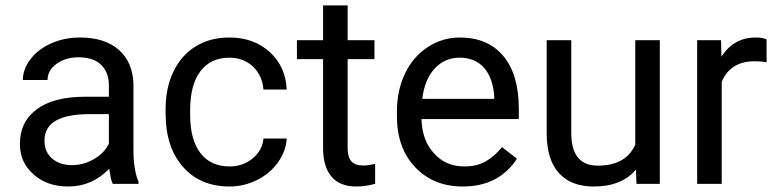

<svg xmlns="http://www.w3.org/2000/svg" viewBox="-20 -676 2853 706"><path d="M394.5 0H489.3V-7.8C477.1 -36.6 470.7 -75.2 470.7 -123.5V-366.7C469.2 -419.9 451.7 -461.9 417 -492.7C382.3 -522.9 335 -538.1 273.9 -538.1C235.4 -538.1 200.2 -530.8 168.5 -516.6C136.2 -502.4 110.8 -482.9 92.3 -458.5C73.2 -433.6 64 -408.2 64 -381.8H154.8C154.8 -404.8 165.5 -424.8 187.5 -440.9C209.5 -457 236.3 -465.3 268.6 -465.3C305.2 -465.3 333 -456.1 352.1 -437.5C371.1 -418.5 380.4 -393.6 380.4 -361.8V-320.3H292.5C216.8 -320.3 157.7 -305.2 116.2 -274.9C74.2 -244.1 53.2 -201.7 53.2 -146.5C53.2 -101.1 69.8 -64 103.5 -34.7C136.7 -4.9 179.2 9.8 231.4 9.8C289.6 9.8 339.8 -12.2 381.8 -55.7C385.3 -28.8 389.2 -10.3 394.5 0ZM244.6 -68.8C214.8 -68.8 190.9 -76.7 171.9 -92.8C152.8 -108.9 143.6 -130.9 143.6 -159.2C143.6 -224.1 198.7 -256.3 309.6 -256.3H380.4V-147.9C369.1 -124.5 350.6 -105.5 325.2 -90.8C299.8 -76.2 272.9 -68.8 244.6 -68.8Z M824.2 -64C777.8 -64 741.7 -80.6 716.8 -113.3C691.9 -146 679.2 -192.9 679.2 -253.9V-271C679.2 -333.5 691.9 -381.3 717.3 -414.6C742.2 -447.3 777.8 -463.9 823.7 -463.9C857.9 -463.9 886.7 -453.1 910.2 -431.2C933.1 -409.2 946.3 -380.9 948.7 -346.7H1034.2C1031.7 -403.3 1010.7 -449.2 971.7 -484.9C932.1 -520.5 882.8 -538.1 823.7 -538.1C775.4 -538.1 733.9 -526.9 698.7 -504.9C663.1 -482.9 636.2 -451.7 617.2 -411.6C598.1 -371.6 588.9 -325.7 588.9 -274.4V-259.3C588.9 -175.8 610.4 -110.4 652.8 -62.5C695.3 -14.2 752.4 9.8 824.2 9.8C859.9 9.8 894 1.5 926.3 -14.6C958 -30.8 983.9 -52.7 1002.9 -80.1C1022 -107.4 1032.7 -136.2 1034.2 -166.5H948.7C946.3 -137.2 932.6 -112.8 908.7 -93.3C884.8 -73.7 856.4 -64 824.2 -64Z M1258.3 -656.2H1168V-528.3H1071.8V-458.5H1168V-130.9C1168 -85.9 1178.2 -51.3 1198.7 -26.9C1219.2 -2.4 1249.5 9.8 1290 9.8C1312.5 9.8 1335.4 6.3 1359.4 0V-73.2C1341.3 -69.3 1326.7 -67.4 1316.4 -67.4C1295.4 -67.4 1280.3 -72.8 1271.5 -83.5C1262.7 -93.8 1258.3 -109.9 1258.3 -130.9V-458.5H1356.9V-528.3H1258.3Z M1681.6 9.8C1770 9.8 1836.4 -24.4 1880.9 -92.3L1825.7 -135.3C1809.1 -113.8 1789.6 -96.7 1767.6 -83.5C1745.6 -70.3 1718.3 -64 1686.5 -64C1641.6 -64 1604.5 -80.1 1575.7 -112.3C1546.4 -144 1531.2 -186 1529.8 -238.3H1887.7V-275.9C1887.7 -360.4 1868.7 -424.8 1830.6 -470.2C1792.5 -515.6 1739.3 -538.1 1670.4 -538.1C1628.4 -538.1 1589.4 -526.4 1553.7 -503.4C1517.6 -480 1489.7 -447.8 1469.7 -406.7C1449.7 -365.2 1439.5 -318.4 1439.5 -266.1V-249.5C1439.5 -170.9 1461.9 -107.9 1506.8 -61C1551.8 -13.7 1609.9 9.8 1681.6 9.8ZM1670.4 -463.9C1708 -463.9 1738.3 -451.2 1760.3 -426.3C1782.2 -400.9 1794.9 -365.2 1797.4 -319.3V-312.5H1532.7C1538.6 -360.4 1553.7 -397.5 1578.6 -424.3C1603.5 -450.7 1633.8 -463.9 1670.4 -463.9Z M2318.4 -52.2 2320.3 0H2406.2V-528.3H2315.9V-144C2293 -92.8 2247.1 -66.9 2178.2 -66.9C2113.3 -66.9 2080.6 -106.9 2080.6 -187V-528.3H1990.2V-184.6C1990.7 -120.6 2005.4 -72.3 2035.2 -39.6C2064.5 -6.8 2107.4 9.8 2163.6 9.8C2231.4 9.8 2283.2 -10.7 2318.4 -52.2Z M2798.8 -447.3V-531.2C2789.6 -535.6 2776.4 -538.1 2758.8 -538.1C2704.6 -538.1 2662.6 -514.6 2632.8 -467.3L2631.3 -528.3H2543.5V0H2633.8V-375C2654.8 -425.3 2695.3 -450.7 2754.4 -450.7C2770.5 -450.7 2785.2 -449.7 2798.8 -447.3Z"/></svg>

Font: Vazir
Style: Regular
Weight: 400
Designer: Saber Rastikerdar
Foundry: Saber Rastikerdar
Version: Version 27.002;January 24, 2021;FontCreator 13.0.0.2683 64-b